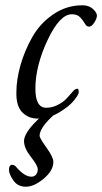

<svg xmlns="http://www.w3.org/2000/svg" viewBox="-20 -434 387 727"><path d="M71 100Q71 75 106.5 36Q142 -3 185 -25H215Q130 42 130 80Q130 89 156 125Q182 161 182 179Q182 212 145.5 242.5Q109 273 78 273Q47 273 30.5 249Q14 225 14 210Q14 190 26 190Q35 190 42 199Q73 235 99 235Q110 235 116.5 227Q123 219 123 207Q123 193 97 160Q71 127 71 100ZM317 -333Q308 -333 301.5 -344.5Q295 -356 284 -368Q273 -380 252 -380Q206 -380 160 -282Q114 -184 114 -98Q114 -26 155 -26Q177 -26 197 -36Q217 -46 228 -57Q239 -68 257 -89Q264 -98 274 -98Q278 -98 278 -84Q278 -76 260 -53.5Q242 -31 203.5 -8Q165 15 122 15Q88 15 64.5 -8.5Q41 -32 42 -84Q42 -132 57.5 -187Q73 -242 102.5 -294Q132 -346 182 -380Q232 -414 292 -414Q317 -414 332 -400Q347 -386 347 -375Q347 -364 337 -348.5Q327 -333 317 -333Z"/></svg>

Font: EB Garamond 12
Style: Italic
Weight: 400
Italic angle: -17°
Version: Version 0.016; ttfautohint (v1.8.4)